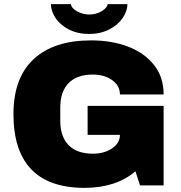

<svg xmlns="http://www.w3.org/2000/svg" viewBox="-20 -895 873 927"><path d="M45 -344Q45 -519 142.5 -609.5Q240 -700 420 -700Q519 -700 598 -670Q677 -640 723.5 -581.5Q770 -523 770 -439H559Q559 -482 521 -508.5Q483 -535 429 -535Q351 -535 311 -493.5Q271 -452 271 -376V-312Q271 -236 311 -194.5Q351 -153 429 -153Q483 -153 521 -178.5Q559 -204 559 -244H403V-384H770V0H656L634 -68Q540 12 388 12Q217 12 131 -77.5Q45 -167 45 -344ZM226 -875H322Q326 -854 353.5 -839.5Q381 -825 410 -825Q445 -825 471 -841Q497 -857 500 -875H595Q595 -841 572 -807.5Q549 -774 506.5 -752.5Q464 -731 410 -731Q355 -731 313 -752.5Q271 -774 248.5 -807.5Q226 -841 226 -875Z"/></svg>

Font: Archivo Black
Style: Regular
Weight: 400
Designer: Hector Gatti
Foundry: Omnibus-Type
Version: Version 1.101; ttfautohint (v1.8)